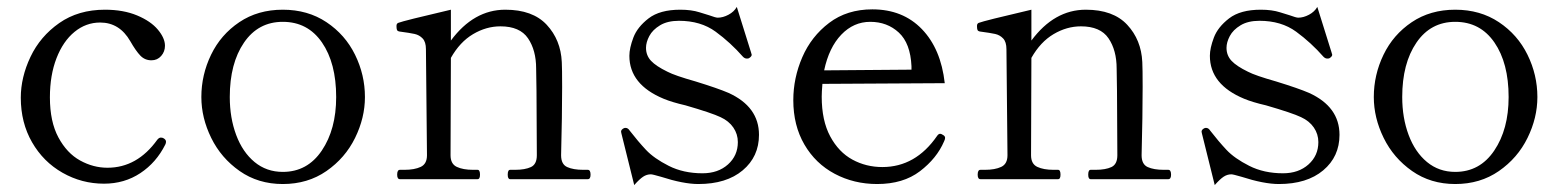

<svg xmlns="http://www.w3.org/2000/svg" viewBox="-20 -517 4508 554"><path d="M40 -235Q40 -294 68 -353Q96 -412 151 -450.5Q206 -489 283 -489Q336 -489 375.5 -472.5Q415 -456 435.5 -431.5Q456 -407 456 -385Q456 -368 445 -355.5Q434 -343 417 -343Q398 -343 385 -356.5Q372 -370 356 -398Q325 -452 269 -452Q228 -452 195 -425Q162 -398 143 -349Q124 -300 124 -236Q124 -166 148.5 -120.5Q173 -75 211 -54Q249 -33 290 -33Q376 -33 434 -114Q439 -120 444 -120Q449 -120 452 -118Q459 -114 459 -108Q459 -104 457 -100Q431 -48 385 -17.5Q339 13 280 13Q216 13 160.5 -18.5Q105 -50 72.5 -106.5Q40 -163 40 -235Z M561 -237Q561 -301 589 -359Q617 -417 670.5 -453Q724 -489 796 -489Q868 -489 922 -453Q976 -417 1004.5 -359Q1033 -301 1033 -237Q1033 -177 1004.5 -119Q976 -61 922 -23.5Q868 14 796 14Q725 14 671.5 -23.5Q618 -61 589.5 -119Q561 -177 561 -237ZM950 -237Q950 -335 909 -394.5Q868 -454 796 -454Q725 -454 684 -394Q643 -334 643 -237Q643 -177 661.5 -127.5Q680 -78 714.5 -49.5Q749 -21 796 -21Q867 -21 908.5 -82.5Q950 -144 950 -237Z M1676 -27Q1684 -27 1684 -13Q1684 0 1676 0H1452Q1445 0 1445 -13Q1445 -27 1452 -27H1466Q1495 -27 1512 -35Q1529 -43 1529 -69L1528 -255L1527 -319Q1527 -372 1503.5 -406.5Q1480 -441 1424 -441Q1383 -441 1345 -418.5Q1307 -396 1281 -350L1280 -69Q1280 -44 1298 -35.5Q1316 -27 1345 -27H1358Q1365 -27 1365 -13Q1365 0 1358 0H1134Q1126 0 1126 -13Q1126 -27 1134 -27H1147Q1176 -27 1194 -35.5Q1212 -44 1212 -69L1209 -375Q1209 -396 1199.5 -406Q1190 -416 1176.5 -419Q1163 -422 1133 -426Q1127 -427 1125.5 -430.5Q1124 -434 1124 -442Q1124 -449 1129 -451Q1144 -457 1281 -489V-400Q1347 -489 1438 -489Q1517 -489 1557.5 -445.5Q1598 -402 1601 -338Q1602 -320 1602 -266Q1602 -184 1599 -69Q1599 -43 1616.5 -35Q1634 -27 1663 -27Z M1773 -132 1772 -137Q1772 -143 1780 -147Q1782 -148 1785 -148Q1792 -148 1797 -140Q1821 -109 1844 -84.5Q1867 -60 1909.5 -38.5Q1952 -17 2007 -17Q2052 -17 2080.5 -42.5Q2109 -68 2109 -107Q2109 -130 2096 -149Q2083 -168 2059 -179Q2034 -191 1958 -213Q1919 -222 1895 -232Q1796 -273 1796 -356Q1796 -378 1807.5 -408.5Q1819 -439 1851.5 -464Q1884 -489 1943 -489Q1975 -489 1998.5 -481.5Q2022 -474 2026 -473Q2045 -466 2051 -466Q2066 -466 2082 -474.5Q2098 -483 2106 -497L2147 -366L2149 -359Q2149 -354 2141 -349Q2139 -348 2135 -348Q2129 -348 2124 -353Q2088 -394 2045 -425.5Q2002 -457 1939 -457Q1906 -457 1884.5 -444Q1863 -431 1853.5 -413Q1844 -395 1844 -379Q1844 -357 1858.5 -341.5Q1873 -326 1906 -310Q1927 -299 1987 -282Q2052 -262 2082 -249Q2170 -209 2170 -128Q2170 -65 2123 -25.5Q2076 14 1995 14Q1952 14 1887 -7Q1863 -14 1858 -14Q1846 -14 1835.5 -7Q1825 0 1810 17Z M2707 -119Q2707 -115 2704 -109Q2683 -60 2634.5 -23Q2586 14 2511 14Q2444 14 2388.5 -15.5Q2333 -45 2301 -100Q2269 -155 2269 -228Q2269 -292 2295 -352Q2321 -412 2372.5 -451Q2424 -490 2497 -490Q2585 -490 2640 -433Q2695 -376 2706 -277L2353 -275Q2351 -251 2351 -238Q2351 -169 2375.5 -123.5Q2400 -78 2439.5 -56.5Q2479 -35 2526 -35Q2622 -35 2684 -125Q2688 -131 2693 -131Q2696 -131 2702 -127Q2707 -124 2707 -119ZM2358 -314 2610 -316V-326Q2607 -392 2573.5 -423Q2540 -454 2491 -454Q2443 -454 2407.5 -417Q2372 -380 2358 -314Z M3351 -27Q3359 -27 3359 -13Q3359 0 3351 0H3127Q3120 0 3120 -13Q3120 -27 3127 -27H3141Q3170 -27 3187 -35Q3204 -43 3204 -69L3203 -255L3202 -319Q3202 -372 3178.5 -406.5Q3155 -441 3099 -441Q3058 -441 3020 -418.5Q2982 -396 2956 -350L2955 -69Q2955 -44 2973 -35.5Q2991 -27 3020 -27H3033Q3040 -27 3040 -13Q3040 0 3033 0H2809Q2801 0 2801 -13Q2801 -27 2809 -27H2822Q2851 -27 2869 -35.5Q2887 -44 2887 -69L2884 -375Q2884 -396 2874.5 -406Q2865 -416 2851.5 -419Q2838 -422 2808 -426Q2802 -427 2800.5 -430.5Q2799 -434 2799 -442Q2799 -449 2804 -451Q2819 -457 2956 -489V-400Q3022 -489 3113 -489Q3192 -489 3232.5 -445.5Q3273 -402 3276 -338Q3277 -320 3277 -266Q3277 -184 3274 -69Q3274 -43 3291.5 -35Q3309 -27 3338 -27Z M3448 -132 3447 -137Q3447 -143 3455 -147Q3457 -148 3460 -148Q3467 -148 3472 -140Q3496 -109 3519 -84.5Q3542 -60 3584.5 -38.5Q3627 -17 3682 -17Q3727 -17 3755.5 -42.5Q3784 -68 3784 -107Q3784 -130 3771 -149Q3758 -168 3734 -179Q3709 -191 3633 -213Q3594 -222 3570 -232Q3471 -273 3471 -356Q3471 -378 3482.5 -408.5Q3494 -439 3526.5 -464Q3559 -489 3618 -489Q3650 -489 3673.5 -481.5Q3697 -474 3701 -473Q3720 -466 3726 -466Q3741 -466 3757 -474.5Q3773 -483 3781 -497L3822 -366L3824 -359Q3824 -354 3816 -349Q3814 -348 3810 -348Q3804 -348 3799 -353Q3763 -394 3720 -425.5Q3677 -457 3614 -457Q3581 -457 3559.5 -444Q3538 -431 3528.5 -413Q3519 -395 3519 -379Q3519 -357 3533.5 -341.5Q3548 -326 3581 -310Q3602 -299 3662 -282Q3727 -262 3757 -249Q3845 -209 3845 -128Q3845 -65 3798 -25.5Q3751 14 3670 14Q3627 14 3562 -7Q3538 -14 3533 -14Q3521 -14 3510.5 -7Q3500 0 3485 17Z M3944 -237Q3944 -301 3972 -359Q4000 -417 4053.5 -453Q4107 -489 4179 -489Q4251 -489 4305 -453Q4359 -417 4387.5 -359Q4416 -301 4416 -237Q4416 -177 4387.5 -119Q4359 -61 4305 -23.5Q4251 14 4179 14Q4108 14 4054.5 -23.5Q4001 -61 3972.5 -119Q3944 -177 3944 -237ZM4333 -237Q4333 -335 4292 -394.5Q4251 -454 4179 -454Q4108 -454 4067 -394Q4026 -334 4026 -237Q4026 -177 4044.5 -127.5Q4063 -78 4097.5 -49.5Q4132 -21 4179 -21Q4250 -21 4291.5 -82.5Q4333 -144 4333 -237Z"/></svg>

Font: Shippori Mincho
Style: Regular
Weight: 400
Designer: FONTDASU
Foundry: FONTDASU / Google Inc. / but / Adobe
Version: Version 3.110; ttfautohint (v1.8.3)